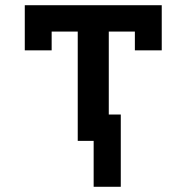

<svg xmlns="http://www.w3.org/2000/svg" viewBox="-20 -540 715 736"><path d="M443 176H339V0H278V-419H178V-347H75V-520H600V-347H497V-419H397V-101H443Z"/></svg>

Font: Iosevka Book
Style: Bold
Weight: 700
Designer: Belleve Invis
Foundry: Belleve Invis
Version: Version 28.0.7; ttfautohint (v1.8.3)